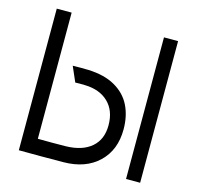

<svg xmlns="http://www.w3.org/2000/svg" viewBox="-106 -846 992 960"><g transform="rotate(15 390.0 -366.0)"><path d="M294 -80Q379 -82 426 -122.5Q473 -163 473 -236Q473 -312 428.5 -355Q384 -398 308 -400Q277 -401 257 -400L223 -478Q262 -479 303 -478Q388 -475 443.5 -443Q499 -411 525 -358Q551 -305 551 -236Q551 -129 484 -65Q417 -1 303 0Q188 1 72 0V-733H149V-80Q222 -79 294 -80ZM700 -733V0H627V-733Z"/></g></svg>

Font: Kreadon
Style: Regular
Weight: 400
Designer: kohakuno
Foundry: StudioGnu
Version: Version 1.000;Glyphs 3.1.2 (3151)